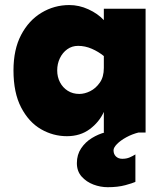

<svg xmlns="http://www.w3.org/2000/svg" viewBox="-20 -533 674 772"><path d="M249 14.6Q193.4 14.6 144.5 -13.7Q95.7 -42 64.9 -101.1Q34.2 -160.2 34.2 -250Q34.2 -334 64.9 -392.6Q95.7 -451.2 147 -481.9Q198.2 -512.7 258.8 -512.7Q297.9 -512.7 335.4 -495.6Q373 -478.5 397.5 -452.1V-498H565.4V0H397.5V-83Q378.9 -42 340.8 -13.7Q302.7 14.6 249 14.6ZM298.8 -155.3Q320.3 -155.3 342.8 -166.5Q365.2 -177.7 381.3 -200.7Q397.5 -223.6 397.5 -259.8V-307.6Q376 -325.2 349.1 -336.9Q322.3 -348.6 293.9 -348.6Q269.5 -348.6 250.5 -335Q231.4 -321.3 220.7 -298.8Q210 -276.4 210 -250Q210 -223.6 221.2 -202.1Q232.4 -180.7 252.4 -168Q272.5 -155.3 298.8 -155.3ZM413.1 219.7Q383.8 219.7 355.5 209Q327.1 198.2 308.1 176.8Q289.1 155.3 289.1 123Q289.1 88.9 306.2 63.5Q323.2 38.1 349.6 22Q376 5.9 403.3 -1H540Q511.7 5.9 487.8 19Q463.9 32.2 450.2 46.4Q436.5 60.5 436.5 71.3Q436.5 86.9 446.3 96.2Q456.1 105.5 471.7 105.5Q488.3 105.5 501 100.1Q513.7 94.7 524.4 87.9V198.2Q514.6 203.1 484.4 211.4Q454.1 219.7 413.1 219.7Z"/></svg>

Font: Sen ExtraBold
Style: Regular
Weight: 800
Version: Version 2.000;gftools[0.9.31]